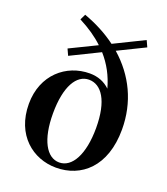

<svg xmlns="http://www.w3.org/2000/svg" viewBox="-152 -936 920 1058"><g transform="rotate(20 308.0 -407.5)"><path d="M307 -17C233 -17 183 -106 183 -259C183 -420 235 -502 307 -502C380 -502 434 -425 434 -265C434 -109 382 -17 307 -17ZM153 -586 322 -669C368 -617 399 -559 418 -490C387 -520 347 -536 299 -536C162 -536 40 -435 40 -264C40 -81 165 16 300 16C447 16 571 -87 571 -306C571 -466 505 -601 390 -702L547 -779L530 -816L355 -730C300 -771 236 -805 164 -831L148 -798C206 -768 253 -736 292 -699L136 -623Z"/></g></svg>

Font: GenRyuMin2 TW B
Style: Regular
Weight: 700
Version: Version 2.100;PS 2.1;hotconv 16.6.51;makeotf.lib2.5.65220 DE